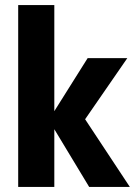

<svg xmlns="http://www.w3.org/2000/svg" viewBox="-20 -740 542 760"><path d="M52 0V-720H195V0ZM333 0 173 -265 327 -510H484L299 -242L303 -289L494 0Z"/></svg>

Font: Instrument Sans SemiCondensed
Style: Bold
Weight: 700
Width: 4
Designer: Rodrigo Fuenzalida
Foundry: fragTYPE
Version: Version 1.000;gftools[0.9.28]